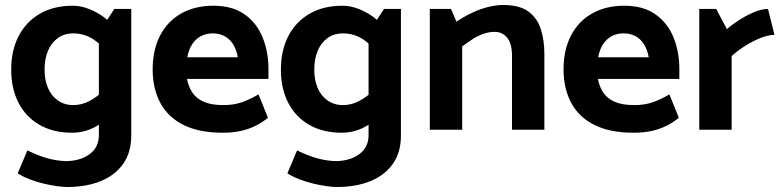

<svg xmlns="http://www.w3.org/2000/svg" viewBox="-20 -521 3140 771"><path d="M507 -485H439L377 -390V22Q377 70 340.5 97.5Q304 125 246 126Q209 125 172 115Q135 105 90 83L51 175Q71 188 98 198.5Q125 209 154 216Q183 223 208.5 226.5Q234 230 249 230Q326 230 384 206.5Q442 183 474.5 137Q507 91 507 23ZM404 -163Q369 -131 338.5 -115Q308 -99 274 -99Q239 -99 212.5 -117.5Q186 -136 172.5 -168Q159 -200 159 -241Q159 -284 172.5 -316.5Q186 -349 212 -368Q238 -387 275 -387Q308 -387 338.5 -372.5Q369 -358 405 -319L441 -407Q426 -430 398.5 -451Q371 -472 337.5 -485Q304 -498 273 -498Q195 -498 139.5 -465.5Q84 -433 54.5 -375.5Q25 -318 25 -241Q25 -165 54.5 -108Q84 -51 139 -19.5Q194 12 269 12Q304 12 334.5 1Q365 -10 392 -30.5Q419 -51 441 -78Z M1058 -204V-244Q1058 -313 1034.5 -371Q1011 -429 962 -463.5Q913 -498 837 -498Q762 -498 707 -466.5Q652 -435 622.5 -377.5Q593 -320 593 -242Q593 -165 624 -107.5Q655 -50 717.5 -19Q780 12 874 12Q916 12 948.5 4.5Q981 -3 1007.5 -16.5Q1034 -30 1056 -48L1018 -142Q986 -123 953 -111Q920 -99 877 -99Q829 -99 799 -112Q769 -125 753 -148.5Q737 -172 731 -204ZM732 -291Q738 -323 752 -344Q766 -365 787 -376Q808 -387 834 -387Q860 -387 880.5 -376.5Q901 -366 915 -345Q929 -324 935 -291Z M1590 -485H1522L1460 -390V22Q1460 70 1423.5 97.5Q1387 125 1329 126Q1292 125 1255 115Q1218 105 1173 83L1134 175Q1154 188 1181 198.5Q1208 209 1237 216Q1266 223 1291.5 226.5Q1317 230 1332 230Q1409 230 1467 206.5Q1525 183 1557.5 137Q1590 91 1590 23ZM1487 -163Q1452 -131 1421.5 -115Q1391 -99 1357 -99Q1322 -99 1295.5 -117.5Q1269 -136 1255.5 -168Q1242 -200 1242 -241Q1242 -284 1255.5 -316.5Q1269 -349 1295 -368Q1321 -387 1358 -387Q1391 -387 1421.5 -372.5Q1452 -358 1488 -319L1524 -407Q1509 -430 1481.5 -451Q1454 -472 1420.5 -485Q1387 -498 1356 -498Q1278 -498 1222.5 -465.5Q1167 -433 1137.5 -375.5Q1108 -318 1108 -241Q1108 -165 1137.5 -108Q1167 -51 1222 -19.5Q1277 12 1352 12Q1387 12 1417.5 1Q1448 -10 1475 -30.5Q1502 -51 1524 -78Z M1836 0V-335Q1853 -347 1873.5 -361Q1894 -375 1918 -384Q1942 -393 1966 -393Q1998 -393 2017 -369Q2036 -345 2036 -298V0H2166V-304Q2166 -360 2151.5 -404.5Q2137 -449 2101.5 -475Q2066 -501 2000 -501Q1974 -501 1942.5 -493.5Q1911 -486 1877.5 -470.5Q1844 -455 1813 -434L1791 -485H1706V0Z M2708 -204V-244Q2708 -313 2684.5 -371Q2661 -429 2612 -463.5Q2563 -498 2487 -498Q2412 -498 2357 -466.5Q2302 -435 2272.5 -377.5Q2243 -320 2243 -242Q2243 -165 2274 -107.5Q2305 -50 2367.5 -19Q2430 12 2524 12Q2566 12 2598.5 4.5Q2631 -3 2657.5 -16.5Q2684 -30 2706 -48L2668 -142Q2636 -123 2603 -111Q2570 -99 2527 -99Q2479 -99 2449 -112Q2419 -125 2403 -148.5Q2387 -172 2381 -204ZM2382 -291Q2388 -323 2402 -344Q2416 -365 2437 -376Q2458 -387 2484 -387Q2510 -387 2530.5 -376.5Q2551 -366 2565 -345Q2579 -324 2585 -291Z M2918 0V-296Q2946 -321 2977.5 -340Q3009 -359 3038 -370Q3067 -381 3090 -381L3064 -485Q3038 -485 3007.5 -472Q2977 -459 2948 -440.5Q2919 -422 2899 -404L2856 -485H2788V0Z"/></svg>

Font: Catamaran Thin
Style: Bold
Weight: 700
Version: Version 2.000